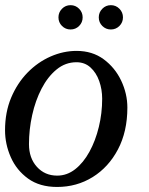

<svg xmlns="http://www.w3.org/2000/svg" viewBox="-22 -732 590 762"><path d="M-2 -215Q-2 -286.5 22.2 -344.2Q46.5 -402 87.2 -443.8Q128 -485.5 178.8 -507.8Q229.5 -530 282 -530Q344.5 -530 389.5 -496.8Q434.5 -463.5 459 -411.8Q483.5 -360 483.5 -305Q483.5 -210 446.2 -139.2Q409 -68.5 345.8 -29.2Q282.5 10 204.5 10Q135.5 10 89.5 -23.2Q43.5 -56.5 20.8 -108.2Q-2 -160 -2 -215ZM93 -160Q93 -104.5 124.5 -69.8Q156 -35 205 -35Q244 -35 276.5 -60.5Q309 -86 333 -129.8Q357 -173.5 370.2 -228Q383.5 -282.5 383.5 -340Q383.5 -377 371.8 -410.2Q360 -443.5 337.2 -464.2Q314.5 -485 281.5 -485Q237.5 -485 202.5 -456.2Q167.5 -427.5 143 -380.2Q118.5 -333 105.8 -275.5Q93 -218 93 -160ZM418 -615Q398 -615 384 -629Q370 -643 370 -663Q370 -683 384 -697.2Q398 -711.5 418 -711.5Q438 -711.5 452 -697.2Q466 -683 466 -663Q466 -643 452 -629Q438 -615 418 -615ZM258 -615Q238 -615 224 -629Q210 -643 210 -663Q210 -683 224 -697.2Q238 -711.5 258 -711.5Q278 -711.5 292 -697.2Q306 -683 306 -663Q306 -643 292 -629Q278 -615 258 -615Z"/></svg>

Font: Besley
Style: Italic
Weight: 400
Italic angle: -13°
Designer: Owen Earl
Foundry: indestructible type*
Version: Version 4.000; ttfautohint (v1.8.4.7-5d5b)